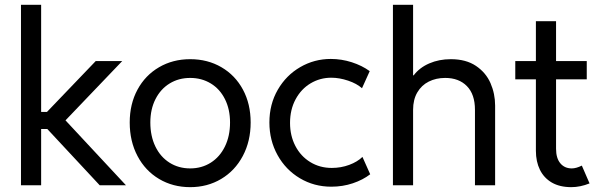

<svg xmlns="http://www.w3.org/2000/svg" viewBox="-20 -772 2504 800"><path d="M67.4 -752H151.4V-305.7H175.8L378.9 -517.6H489.3L252.9 -270.5L504.9 0H395.5L177.2 -234.4H151.4V0H67.4Z M520.5 -261.7Q520.5 -338.9 553 -398.7Q585.4 -458.5 642.8 -491.9Q700.2 -525.4 772.5 -525.4Q845.2 -525.4 902.6 -491.9Q960 -458.5 992.2 -398.7Q1024.4 -338.9 1024.4 -261.7Q1024.4 -183.6 991.7 -122.1Q959 -60.5 901.6 -26.4Q844.2 7.8 772.5 7.8Q700.2 7.8 642.8 -26.4Q585.4 -60.5 553 -121.8Q520.5 -183.1 520.5 -261.7ZM938.5 -261.7Q938.5 -316.9 917.2 -359.1Q896 -401.4 858.2 -424.3Q820.3 -447.3 772.5 -447.3Q724.6 -447.3 687 -424.3Q649.4 -401.4 627.9 -359.1Q606.4 -316.9 606.4 -261.7Q606.4 -205.1 627.4 -161.6Q648.4 -118.2 686.3 -94.2Q724.1 -70.3 772.5 -70.3Q820.3 -70.3 858.2 -94.2Q896 -118.2 917.2 -161.6Q938.5 -205.1 938.5 -261.7Z M1102.5 -261.7Q1102.5 -337.9 1137.5 -398.2Q1172.4 -458.5 1231 -492.4Q1289.6 -526.4 1358.4 -526.4Q1402.8 -526.4 1445.6 -512.7Q1488.3 -499 1520.5 -475.6L1488.3 -404.3Q1466.8 -423.8 1430.4 -436Q1394 -448.2 1360.4 -448.2Q1313.5 -448.2 1274.2 -424.8Q1234.9 -401.4 1211.7 -358.4Q1188.5 -315.4 1188.5 -259.8Q1188.5 -206.5 1210.7 -163.8Q1232.9 -121.1 1272.7 -96.7Q1312.5 -72.3 1362.3 -72.3Q1400.9 -72.3 1435.1 -85Q1469.2 -97.7 1490.2 -118.2L1522.5 -45.9Q1492.2 -22.5 1450 -8.3Q1407.7 5.9 1360.4 5.9Q1288.6 5.9 1229.5 -29.3Q1170.4 -64.5 1136.5 -125.7Q1102.5 -187 1102.5 -261.7Z M1617.2 -752H1701.2V-458H1703.6Q1728 -490.2 1768.6 -507.8Q1809.1 -525.4 1858.4 -525.4Q1921.9 -525.4 1963.4 -497.3Q2004.9 -469.2 2023.9 -425.3Q2043 -381.3 2043 -332V0H1959V-314.5Q1959 -378.9 1925.5 -413.1Q1892.1 -447.3 1835 -447.3Q1796.9 -447.3 1766.6 -432.1Q1736.3 -417 1718.8 -387Q1701.2 -356.9 1701.2 -314.5V0H1617.2Z M2212.9 -143.6V-441.4H2127V-517.6H2212.9V-683.6H2296.9V-517.6H2424.8V-441.4H2296.9V-152.3Q2296.9 -112.8 2314.7 -91.6Q2332.5 -70.3 2362.3 -70.3Q2380.9 -70.3 2404.3 -82L2436.5 -7.8Q2397.5 7.8 2360.4 7.8Q2312.5 7.8 2279.5 -11.2Q2246.6 -30.3 2229.7 -64.5Q2212.9 -98.6 2212.9 -143.6Z"/></svg>

Font: Reddit Sans A
Style: Regular
Weight: 400
Designer: Stephen Hutchings
Foundry: Reddit
Version: Version 1.013